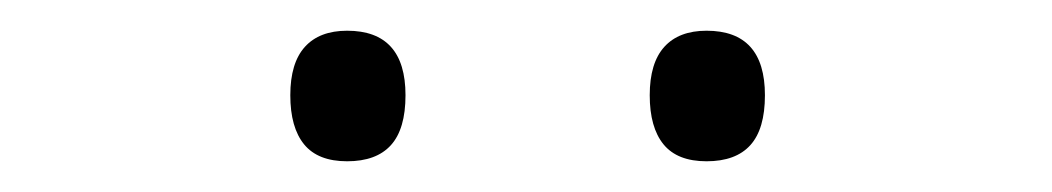

<svg xmlns="http://www.w3.org/2000/svg" viewBox="-20 -795 685 125"><path d="M206 -690Q187 -690 178 -701Q169 -712 169 -733Q169 -754 178.5 -764.5Q188 -775 206 -775Q225 -775 234.5 -764.5Q244 -754 244 -733Q244 -711 234.5 -700.5Q225 -690 206 -690ZM440 -690Q421 -690 412 -701Q403 -712 403 -733Q403 -754 412.5 -764.5Q422 -775 440 -775Q459 -775 468.5 -764.5Q478 -754 478 -733Q478 -711 468.5 -700.5Q459 -690 440 -690Z"/></svg>

Font: Playwrite NG Modern Thin
Style: Regular
Weight: 250
Designer: Veronika Burian, José Scaglione
Foundry: TypeTogether
Version: Version 1.002